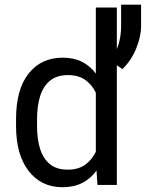

<svg xmlns="http://www.w3.org/2000/svg" viewBox="-20 -782 617 812"><path d="M47.9 0ZM385.3 -750H474.1V0H392.1L388.2 -60.5Q363.8 -26.9 328.1 -8.5Q292.5 9.8 244.1 9.8Q154.3 9.8 101.1 -59.1Q47.9 -127.9 47.9 -248.5V-278.3Q47.9 -404.3 101.1 -471.2Q154.3 -538.1 245.1 -538.1Q291.5 -538.1 326.4 -520.8Q361.3 -503.4 385.3 -470.7ZM266.1 -64.5Q311.5 -64.5 340.3 -85.4Q369.1 -106.4 385.3 -140.1V-390.1Q369.6 -422.9 341.1 -443.6Q312.5 -464.4 267.1 -464.4Q221.2 -464.4 192.4 -441.4Q163.6 -418.5 150.1 -376.7Q136.7 -335 136.7 -278.3V-248.5Q136.7 -192.4 150.1 -150.9Q163.6 -109.4 192.1 -86.9Q220.7 -64.5 266.1 -64.5ZM576.7 -673.3Q576.7 -627 555.7 -576.2Q534.7 -525.4 497.6 -489.7L449.2 -523.9Q469.7 -557.6 481 -593.8Q492.2 -629.9 492.2 -671.9V-762.2H576.7Z"/></svg>

Font: Robert Sans Medium
Style: Regular
Weight: 500
Designer: Christian Robertson (extended by Adam Twardoch)
Foundry: Google
Version: Version 12.135;April 2, 2019;FontCreator 11.5.0.2425 64-bit;